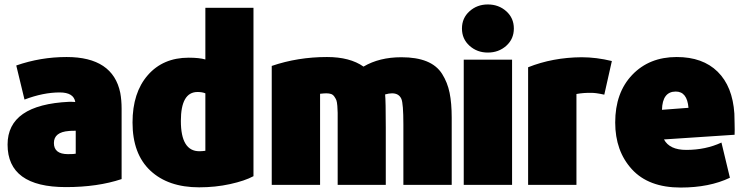

<svg xmlns="http://www.w3.org/2000/svg" viewBox="-20 -815 3344 862"><path d="M526 -11Q418 25 276 25Q14 25 14 -166Q14 -345 291 -358Q310 -358 318 -357Q311 -400 248 -400Q174 -400 90 -368L53 -521Q162 -559 279 -559Q487 -559 520 -398Q526 -365 526 -327ZM320 -125V-228Q299 -228 290 -227Q222 -222 222 -173Q222 -123 285 -123Q313 -123 320 -125Z M1118 -24Q1079 -3 1013 11.5Q947 26 874 26Q735 26 655 -49Q575 -124 575 -265Q575 -399 643.5 -477.5Q712 -556 827 -556Q875 -556 902 -548V-780H1118ZM902 -138V-396Q888 -402 867 -402Q792 -402 792 -272Q792 -136 875 -136Q886 -136 902 -138Z M2008 15H1791V-256Q1791 -350 1782 -371Q1771 -396 1740 -396Q1726 -396 1709 -391Q1712 -363 1712 -242V15H1496V-255Q1496 -260 1496 -269Q1496 -296 1496 -308.5Q1496 -321 1494.5 -339.5Q1493 -358 1490 -365.5Q1487 -373 1481 -381.5Q1475 -390 1466.5 -393Q1458 -396 1445 -396Q1435 -396 1417 -394V15H1200V-519Q1317 -559 1448 -559Q1551 -559 1612 -516Q1683 -558 1782 -558Q1850 -558 1895.5 -539.5Q1941 -521 1965 -483Q1989 -445 1998.5 -398.5Q2008 -352 2008 -286Z M2170 -579Q2122 -579 2088 -609.5Q2054 -640 2054 -687Q2054 -734 2088 -764.5Q2122 -795 2170 -795Q2219 -795 2253 -764.5Q2287 -734 2287 -687Q2287 -640 2253 -609.5Q2219 -579 2170 -579ZM2279 15H2062V-547H2279Z M2727 -541Q2702 -429 2693 -390Q2652 -399 2634 -398Q2601 -399 2568 -393V15H2351V-513Q2461 -557 2591 -558Q2657 -558 2727 -541Z M3278 -210 2961 -189Q2986 -142 3061 -142Q3148 -142 3219 -175L3257 -17Q3165 27 3036 27Q2892 27 2817 -55Q2742 -137 2742 -265Q2742 -399 2818.5 -479Q2895 -559 3018 -559Q3135 -559 3202 -493Q3269 -427 3277 -305Q3277 -295 3278 -262Q3279 -229 3278 -210ZM3071 -331Q3065 -404 3014 -404Q2954 -404 2952 -322Z"/></svg>

Font: Repo
Style: ExtraBlack
Weight: 1000
Designer: Stefan Peev
Foundry: Context Ltd
Version: Version 001.000